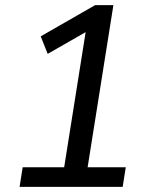

<svg xmlns="http://www.w3.org/2000/svg" viewBox="-20 -725 589 745"><path d="M56 0 68 -76H229L317 -630L359 -627L165 -516L138 -584L349 -705H420L320 -76H468L456 0Z"/></svg>

Font: Nunito Sans 10pt SemiCondensed Medium
Style: Italic
Weight: 500
Width: 4
Italic angle: -9°
Designer: Vernon Adams
Foundry: Vernon Adams
Version: Version 3.101;gftools[0.9.27]